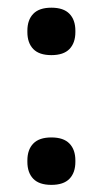

<svg xmlns="http://www.w3.org/2000/svg" viewBox="-20 -482 274 512"><path d="M117 11Q84.5 11 68.8 -5.2Q53 -21.5 53 -50.5V-54Q53 -83 68.8 -99.2Q84.5 -115.5 117 -115.5Q149.5 -115.5 165.2 -99.2Q181 -83 181 -54V-50.5Q181 -21.5 165.2 -5.2Q149.5 11 117 11ZM117 -335Q84.5 -335 68.8 -351.2Q53 -367.5 53 -396.5V-400Q53 -429 68.8 -445.2Q84.5 -461.5 117 -461.5Q149.5 -461.5 165.2 -445.2Q181 -429 181 -400V-396.5Q181 -367.5 165.2 -351.2Q149.5 -335 117 -335Z"/></svg>

Font: Anek Gurmukhi Medium SemiExpanded
Style: Regular
Weight: 500
Width: 6
Version: Version 1.003